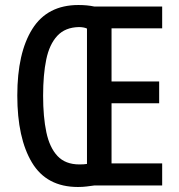

<svg xmlns="http://www.w3.org/2000/svg" viewBox="-20 -740 713 766"><path d="M293 -720Q311 -720 326.5 -718.5Q342 -717 356 -714H627V-627H425V-415H615V-328H425V-88H627V0H356Q341 2 325.5 4Q310 6 291 6Q166 6 107.5 -91.5Q49 -189 49 -359Q49 -529 109 -624.5Q169 -720 293 -720ZM295 -632Q240 -631 208.5 -597Q177 -563 164.5 -502.5Q152 -442 152 -358Q152 -273 165 -212Q178 -151 209.5 -117.5Q241 -84 297 -84Q305 -84 313.5 -84.5Q322 -85 327 -86V-626Q321 -629 312.5 -630.5Q304 -632 295 -632Z"/></svg>

Font: Noto Sans Tamil ExtraCondensed Medium
Style: Regular
Weight: 500
Width: 2
Designer: Jelle Bosma - Monotype Design Team
Foundry: Monotype Imaging Inc.
Version: Version 2.004; ttfautohint (v1.8.4.7-5d5b)